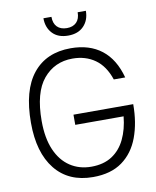

<svg xmlns="http://www.w3.org/2000/svg" viewBox="-97 -974 864 1060"><g transform="rotate(-10 335.0 -444.5)"><path d="M220 -900H265Q265 -863 284.5 -843.5Q304 -824 339 -824Q373 -824 392.5 -843.5Q412 -863 412 -900H458Q458 -848 426.5 -815Q395 -782 339 -782Q282 -782 251 -815Q220 -848 220 -900ZM291 -347H626Q626 -243 596 -162Q566 -81 502.5 -35Q439 11 339 11Q202 11 127 -82.5Q52 -176 52 -343Q52 -525 127 -618Q202 -711 339 -711Q444 -711 512 -658Q580 -605 608 -500H544Q518 -578 465 -615.5Q412 -653 339 -653Q238 -653 175 -577.5Q112 -502 112 -343Q112 -247 140.5 -181Q169 -115 220.5 -81Q272 -47 339 -47Q408 -47 455 -77.5Q502 -108 528.5 -163Q555 -218 562 -290H291Z"/></g></svg>

Font: Haskoy Light
Style: Regular
Weight: 300
Designer: Ertekin Erdin
Foundry: Ertekin Erdin
Version: Version 2.000; ttfautohint (v1.8.4.7-5d5b)